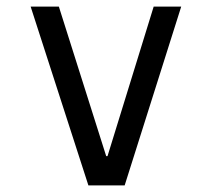

<svg xmlns="http://www.w3.org/2000/svg" viewBox="-20 -560 640 580"><path d="M247 0H356.6L527.4 -540H444.2L304.8 -88.4H300.8L157.8 -540H72.6Z"/></svg>

Font: CommitMonoV142 ExtLt
Style: Regular
Weight: 200
Monospace: yes
Designer: Eigil Nikolajsen
Foundry: Eigil Nikolajsen
Version: Version 1.142